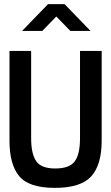

<svg xmlns="http://www.w3.org/2000/svg" viewBox="-20 -902 540 931"><path d="M87 -752 213 -882H293L419 -752H321L253 -822L185 -752ZM26 -220V-655H131V-232Q131 -155 156 -120Q180 -85 248 -85Q316 -85 342 -119Q368 -153 368 -232V-655H473V-220Q473 -103 422.5 -47Q372 9 246 9Q120 9 73 -48Q26 -105 26 -220Z"/></svg>

Font: Lekton
Style: Bold
Weight: 700
Designer: Paolo Mazzetti, Luciano Perondi, Raffaele Flato, Elena Papassissa, Emilio Macchia, Michela Povoleri, Tobias Seemiller, R
Version: Version 34.000